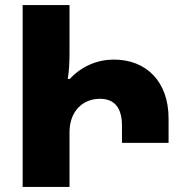

<svg xmlns="http://www.w3.org/2000/svg" viewBox="-20 -734 720 754"><path d="M69 -714V0H253V-215C253 -298 306 -346 372 -346C432 -346 459 -308 459 -240V-173H642V-269C642 -411 557 -500 427 -500C364 -500 301 -475 253 -423V-424H246C251 -453 253 -488 253 -526V-714Z"/></svg>

Font: Noto Sans Armenian SemiCondensed Black
Style: Regular
Weight: 900
Width: 4
Designer: Monotype Design Team
Foundry: Monotype Imaging Inc.
Version: Version 2.008